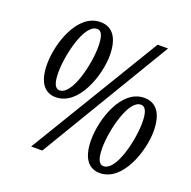

<svg xmlns="http://www.w3.org/2000/svg" viewBox="-129 -851 984 987"><g transform="rotate(20 363.5 -357.5)"><path d="M171 -281C298 -281 360 -471 360 -577C360 -665 329 -723 257 -723C132 -723 72 -540 72 -427C72 -328 110 -281 171 -281ZM140 0H201L629 -714H572ZM178 -321C151 -321 141 -353 141 -407C141 -501 183 -684 252 -684C279 -685 289 -653 289 -598C289 -504 247 -321 178 -321ZM517 8C644 8 705 -183 705 -288C705 -376 674 -434 602 -434C477 -434 418 -251 418 -138C418 -39 456 8 517 8ZM524 -32C496 -32 486 -64 486 -120C486 -212 529 -395 597 -395C625 -395 635 -363 635 -309C635 -215 593 -32 524 -32Z"/></g></svg>

Font: Noto Serif ExtraCondensed
Style: Italic
Weight: 400
Width: 2
Italic angle: -12°
Designer: Monotype Design Team
Foundry: Monotype Imaging Inc.
Version: Version 2.014